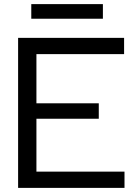

<svg xmlns="http://www.w3.org/2000/svg" viewBox="-20 -913 664 933"><path d="M68 0V-729H583V-650H157V-79H585V0ZM142 -336V-411H460V-336ZM132 -822V-893H480V-822Z"/></svg>

Font: Hubot Sans
Style: Regular
Weight: 400
Designer: Deni Anggara
Foundry: GitHub, Inc., Subsidiary of Microsoft Corporation
Version: Version 2.000